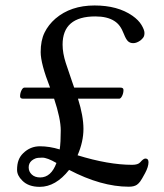

<svg xmlns="http://www.w3.org/2000/svg" viewBox="-20 -687 613 719"><path d="M238.8 -50.8Q188.5 12.7 128.9 12.7Q86.4 12.7 63.5 -10.7Q43.9 -29.8 43.9 -51Q43.9 -72.3 49.6 -87.2Q55.2 -102.1 66.9 -113.3Q93.3 -139.2 129.4 -139.2Q165.5 -139.2 203.6 -127.4Q207.5 -153.8 207.5 -198.2Q207.5 -242.7 182.6 -317.4H66.9Q55.2 -317.4 55.2 -326.2Q55.2 -337.9 60.3 -348.4Q65.4 -358.9 71.3 -358.9H167.5Q132.3 -448.7 132.3 -491.9Q132.3 -535.2 146.7 -564.7Q161.1 -594.2 187.5 -617.2Q245.1 -666.5 334 -666.5Q420.9 -666.5 476.1 -627.9Q499 -611.8 510 -593.3Q521 -574.7 521 -563.7Q521 -552.7 516.6 -546.6Q512.2 -540.5 505.9 -535.6Q491.7 -525.4 479 -525.4Q466.3 -525.4 458.7 -533.2Q451.2 -541 444.1 -559.3Q437 -577.6 428.7 -589.1Q420.4 -600.6 408.2 -608.4Q381.8 -625.5 336.9 -625.5Q214.4 -625.5 214.4 -520Q214.4 -488.3 226.3 -451.4Q238.3 -414.6 249.5 -382.8L257.8 -358.9H431.2Q442.4 -358.9 442.4 -350.1Q442.4 -338.4 437.3 -327.9Q432.1 -317.4 426.3 -317.4H272Q292.5 -252.4 292.5 -204.3Q292.5 -156.2 270.5 -105.5Q386.2 -69.8 475.1 -69.8Q496.6 -69.8 504.9 -79.1Q517.1 -93.3 524.4 -93.3Q536.1 -93.3 536.1 -79.6Q536.1 -62.5 523.4 -38.8Q510.7 -15.1 504.9 -7.3Q499 0.5 492.7 4.9Q481.9 12.2 462.4 12.2Q359.4 12.2 238.8 -50.8ZM191.4 -76.7Q156.7 -96.7 138.4 -96.7Q120.1 -96.7 112.3 -93.5Q104.5 -90.3 98.6 -85.4Q87.4 -75.7 87.4 -60.1Q87.4 -44.4 99.1 -33.4Q110.8 -22.5 130.4 -22.5Q171.4 -22.5 191.4 -76.7Z"/></svg>

Font: Ovo
Style: Regular
Weight: 400
Designer: Nicole Fally
Foundry: Sorkin Type Co.
Version: Version 1.001